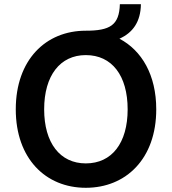

<svg xmlns="http://www.w3.org/2000/svg" viewBox="-20 -883 817 913"><path d="M388 10C579 10 723 -128 723 -363C723 -527 654 -643 548 -699C611 -727 649 -779 650 -863H550C547 -763 503 -737 388 -737C197 -737 55 -598 55 -363C55 -129 197 10 388 10ZM190 -363C190 -524 266 -621 388 -621C512 -621 587 -524 587 -363C587 -203 512 -106 388 -106C265 -106 190 -204 190 -363Z"/></svg>

Font: Wafeq Semi Bold
Style: Regular
Weight: 600
Designer: Rasmus Andersson & Azza Alameddine
Foundry: Google & TypeTogether
Version: Version 3.000;January 28, 2025;FontCreator 15.0.0.3014 64-bi